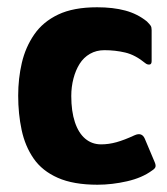

<svg xmlns="http://www.w3.org/2000/svg" viewBox="-20 -500 458 528"><path d="M248 8Q182 8 139 -11Q96 -30 72.5 -64Q49 -98 39.5 -142.5Q30 -187 30 -237Q30 -284 40 -327Q50 -370 74 -405Q98 -440 140 -460Q182 -480 247 -480Q291 -480 324.5 -471Q358 -462 384 -441Q392 -433 394.5 -429Q397 -425 397 -417V-332Q397 -323 391 -322.5Q385 -322 380 -326Q352 -349 324.5 -355.5Q297 -362 267 -362Q245 -362 227.5 -352Q210 -342 199 -324.5Q188 -307 182 -284Q176 -261 176 -236Q176 -194 186 -164Q196 -134 214.5 -118.5Q233 -103 258 -103Q279 -103 300.5 -109Q322 -115 350 -128Q370 -137 378 -119L405 -55Q409 -46 407.5 -41Q406 -36 398 -31Q371 -11 329.5 -1.5Q288 8 248 8Z"/></svg>

Font: Glory ExtraBold
Style: Regular
Weight: 800
Designer: Robert Leuschke
Foundry: Robert Leuschke
Version: Version 1.011